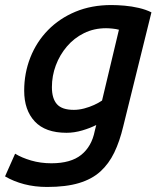

<svg xmlns="http://www.w3.org/2000/svg" viewBox="-47 -554 627 762"><path d="M140 188Q91 188 49 177Q7 166 -27 146L13 56Q39 72 76.5 83Q114 94 157 94Q234 94 275.5 60.5Q317 27 329 -34L335 -58Q312 -46 280 -36.5Q248 -27 217 -27Q133 -27 91 -72Q49 -117 49 -194Q49 -264 73.5 -326Q98 -388 143.5 -434.5Q189 -481 252.5 -507.5Q316 -534 395 -534Q419 -534 447.5 -531.5Q476 -529 504 -522.5Q532 -516 554 -505L442 -52Q428 7 406.5 51.5Q385 96 351.5 126.5Q318 157 266.5 172.5Q215 188 140 188ZM246 -118Q266 -118 287 -123.5Q308 -129 326.5 -137.5Q345 -146 358 -155L425 -436Q414 -439 399.5 -440.5Q385 -442 374 -442Q326 -442 286.5 -422.5Q247 -403 218.5 -369.5Q190 -336 174.5 -294.5Q159 -253 159 -208Q159 -163 179 -140.5Q199 -118 246 -118Z"/></svg>

Font: Ubuntu Sans Mono Medium
Style: Italic
Weight: 500
Italic angle: -13.5°
Monospace: yes
Designer: Dalton Maag Ltd
Foundry: Dalton Maag Ltd
Version: Version 1.006